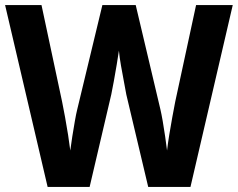

<svg xmlns="http://www.w3.org/2000/svg" viewBox="-24 -734 934 754"><path d="M890 -714 724 0H558L472 -363Q469 -380 463 -411.5Q457 -443 451 -477Q445 -511 443 -535Q440 -514 434.5 -481Q429 -448 423 -415Q417 -382 413 -363L328 0H163L-4 -714H139L220 -334Q225 -309 231.5 -274Q238 -239 243.5 -203.5Q249 -168 252 -143Q255 -167 260 -198.5Q265 -230 270 -258.5Q275 -287 279 -303L378 -714H509L606 -304Q610 -287 615 -258.5Q620 -230 624.5 -198.5Q629 -167 632 -143Q635 -169 640.5 -203.5Q646 -238 652.5 -273Q659 -308 664 -334L746 -714Z"/></svg>

Font: Noto Sans Tamil SemiCondensed
Style: Bold
Weight: 700
Width: 4
Designer: Jelle Bosma - Monotype Design Team
Foundry: Monotype Imaging Inc.
Version: Version 2.004; ttfautohint (v1.8.4.7-5d5b)